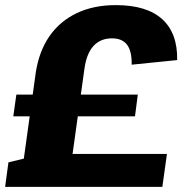

<svg xmlns="http://www.w3.org/2000/svg" viewBox="-21 -731 723 751"><path d="M119 -448Q132 -531 172.5 -589.5Q213 -648 279 -679.5Q345 -711 432 -711Q553 -711 613.5 -656Q674 -601 672 -496L494 -478Q495 -531 476 -556Q457 -581 417 -581Q372 -581 344.5 -551Q317 -521 309 -460L245 -1H57ZM12 -96 74 -111 205 -129H632L614 0H-1ZM43 -361H518L507 -276H31Z"/></svg>

Font: Pathway Extreme SemiCondensed ExtraBold
Style: Italic
Weight: 800
Width: 4
Italic angle: -8°
Version: Version 1.001;gftools[0.9.26]